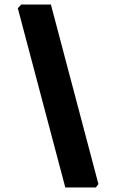

<svg xmlns="http://www.w3.org/2000/svg" viewBox="-20 -703 495 841"><path d="M266 118 58 -667 73 -683H203L411 103L400 118Z"/></svg>

Font: Alegreya Sans Black
Style: Italic
Weight: 900
Italic angle: -7°
Designer: Juan Pablo del Peral
Foundry: Huerta Tipografica
Version: Version 2.007